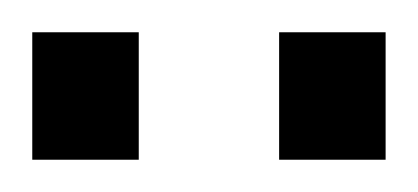

<svg xmlns="http://www.w3.org/2000/svg" viewBox="-20 -696 259 119"><path d="M0 -597V-676H66V-597ZM153 -597V-676H219V-597Z"/></svg>

Font: Saira Ultra Condensed Medium
Style: Regular
Weight: 500
Width: 1
Designer: Hector Gatti with collaboration of the Omnibus-Type team
Foundry: Omnibus-Type
Version: Version 1.001; ttfautohint (v1.8)